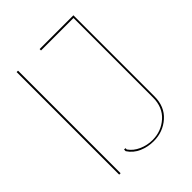

<svg xmlns="http://www.w3.org/2000/svg" viewBox="-195 -787 899 899"><g transform="rotate(-45 254.0 -337.5)"><path d="M223.1 -679.2H446.8V-143.1Q446.8 -74.7 402.3 -35.4Q357.9 3.9 295.9 3.9Q257.8 3.9 223.9 -10.7Q189.9 -25.4 169.9 -56.2V-66.9H179.2V-58.1Q197.3 -32.2 229.2 -18.1Q261.2 -3.9 295.9 -3.9Q354 -3.9 396 -41.5Q438 -79.1 438 -143.1V-669.9H223.1ZM80.1 0H70.8V-679.2H80.1Z"/></g></svg>

Font: Rawengulk
Style: Ultralight
Weight: 200
Version: Version 0.92